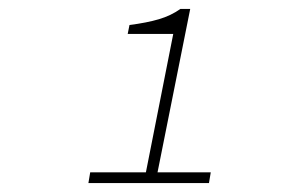

<svg xmlns="http://www.w3.org/2000/svg" viewBox="-20 -820 640 430"><path d="M302 -410 368 -744H266L270 -764Q309 -769 336 -777Q363 -785 384 -800H406L328 -410ZM178 -410 182 -434H452L448 -410Z"/></svg>

Font: Source Code Pro ExtraLight ExtraLight
Style: Italic
Weight: 250
Italic angle: -11°
Monospace: yes
Version: Version 1.016;hotconv 1.0.116;makeotfexe 2.5.65601